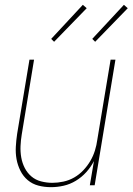

<svg xmlns="http://www.w3.org/2000/svg" viewBox="-20 -767 549 795"><path d="M191 8Q164 8 139 1.5Q114 -5 95 -21Q76 -37 64.5 -60Q53 -83 48.5 -108Q44 -133 45.5 -159.5Q47 -186 51 -213L102 -520H121L70 -210Q66 -186 65 -162Q64 -138 68 -115Q72 -92 82.5 -71.5Q93 -51 110 -36.5Q127 -22 150 -16Q173 -10 197 -10Q219 -10 242.5 -15Q266 -20 287 -32Q308 -44 325 -62Q342 -80 354 -100.5Q366 -121 373 -143.5Q380 -166 383 -189L438 -520H458L372 0H352L369 -100Q356 -75 337 -54Q318 -33 294 -18.5Q270 -4 243.5 2Q217 8 191 8ZM374 -594 362 -606 493 -747 509 -733ZM204 -594 192 -606 323 -747 339 -733Z"/></svg>

Font: Iosevka SS04 Thin Oblique
Style: Regular
Weight: 100
Italic angle: -9°
Monospace: yes
Designer: Belleve Invis
Foundry: Belleve Invis
Version: Version 19.0.0; ttfautohint (v1.8.4)